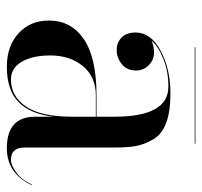

<svg xmlns="http://www.w3.org/2000/svg" viewBox="-35 -546 591 561"><g transform="rotate(90 260.5 -265.5)"><path d="M118 -541H400V-539H118ZM259 -252H321V-305Q321 -462 233 -462Q189 -462 152.5 -447.5Q116 -433 99 -413Q138 -428 162 -411.5Q186 -395 186 -368Q186 -341 167.5 -326Q149 -311 127 -311Q104 -311 89.5 -325.5Q75 -340 75 -366Q75 -411 128.5 -439.5Q182 -468 253 -468Q307 -468 340.5 -455Q374 -442 388.5 -415.5Q403 -389 407 -365.5Q411 -342 411 -305V-42Q411 -2 447 -2Q463 -2 484.5 -18Q506 -34 519 -63H521Q487 10 413 10Q321 10 321 -73V-126Q313 -58 278 -24Q243 10 175 10Q115 10 77.5 -24Q40 -58 40 -113Q40 -178 94.5 -215Q149 -252 259 -252ZM212 -2Q261 -2 291 -45.5Q321 -89 321 -181V-250H259Q204 -250 173 -212Q142 -174 142 -117Q142 -65 160.5 -33.5Q179 -2 212 -2Z"/></g></svg>

Font: Bodoni* 72
Style: Regular
Weight: 400
Version: Version 1.003